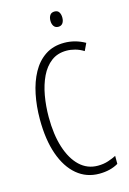

<svg xmlns="http://www.w3.org/2000/svg" viewBox="-135 -966 697 1040"><g transform="rotate(-15 213.5 -446.0)"><path d="M287.6 -680.2Q237.3 -680.2 201.9 -653.3Q166.5 -626.5 144.5 -580.6Q122.6 -534.7 112.3 -476.8Q102.1 -418.9 102.1 -356.9Q102.1 -259.3 125.2 -186.8Q148.4 -114.3 190.9 -74.2Q233.4 -34.2 292 -34.2Q324.2 -34.2 350.6 -43Q377 -51.8 395.5 -61.5V-16.6Q351.1 9.8 288.1 9.8Q216.3 9.8 163.3 -34.7Q110.4 -79.1 81.5 -161.4Q52.7 -243.7 52.7 -357.9Q52.7 -431.2 66.2 -497.1Q79.6 -563 107.7 -614.3Q135.7 -665.5 180.2 -695.1Q224.6 -724.6 286.6 -724.6Q347.2 -724.6 402.8 -693.4L383.3 -652.3Q359.9 -667 335.2 -673.6Q310.5 -680.2 287.6 -680.2ZM280.3 -901.9Q297.9 -901.9 305.4 -889.6Q313 -877.4 313 -859.4Q313 -839.8 304.4 -828.1Q295.9 -816.4 279.8 -816.4Q263.2 -816.4 254.6 -828.4Q246.1 -840.3 246.1 -858.9Q246.1 -877.4 254.2 -889.6Q262.2 -901.9 280.3 -901.9Z"/></g></svg>

Font: Open Sans Condensed Light
Style: Regular
Weight: 300
Width: 3
Designer: Monotype Design Team
Foundry: Monotype Imaging Inc.
Version: Version 3.003; ttfautohint (v1.8.4)